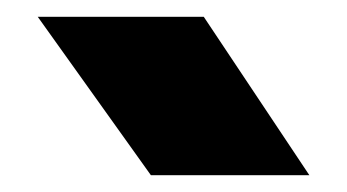

<svg xmlns="http://www.w3.org/2000/svg" viewBox="-20 -836 414 229"><path d="M223 -816H25L160 -627H349Z"/></svg>

Font: Bounded
Style: Bold
Weight: 700
Designer: Vlad Churkin
Version: Version 3.0